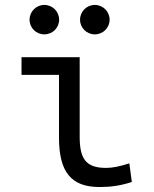

<svg xmlns="http://www.w3.org/2000/svg" viewBox="-20 -750 626 780"><path d="M384.3 9.8C431.6 9.8 470.7 3.9 515.6 -10.7L505.4 -86.4C466.3 -73.7 437 -67.9 410.6 -67.9C327.1 -67.9 303.7 -106.9 303.7 -195.3V-517.6H67.4V-445.8H219.7V-190.4C219.7 -51.3 269 9.8 384.3 9.8ZM160.2 -610.4C193.4 -610.4 220.2 -636.7 220.2 -669.9C220.2 -703.1 193.4 -730 160.2 -730C127 -730 100.1 -703.1 100.1 -669.9C100.1 -636.7 127 -610.4 160.2 -610.4ZM365.2 -610.4C398.4 -610.4 425.3 -636.7 425.3 -669.9C425.3 -703.1 398.4 -730 365.2 -730C332 -730 305.2 -703.1 305.2 -669.9C305.2 -636.7 332 -610.4 365.2 -610.4Z"/></svg>

Font: Cascadia Code SemiLight
Style: Regular
Weight: 350
Monospace: yes
Designer: Aaron Bell
Foundry: Saja Typeworks
Version: Version 2404.023